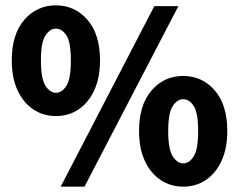

<svg xmlns="http://www.w3.org/2000/svg" viewBox="-20 -686 894 718"><path d="M189 -252Q142 -252 104.5 -277Q67 -302 45.5 -348.5Q24 -395 24 -460Q24 -558 71 -612Q118 -666 189 -666Q260 -666 307 -612Q354 -558 354 -460Q354 -395 332.5 -348.5Q311 -302 274 -277Q237 -252 189 -252ZM189 -339Q212 -339 228.5 -365.5Q245 -392 245 -460Q245 -528 228.5 -553.5Q212 -579 189 -579Q167 -579 150 -553.5Q133 -528 133 -460Q133 -392 150 -365.5Q167 -339 189 -339ZM207 12 557 -663H647L296 12ZM665 12Q618 12 580.5 -13Q543 -38 521.5 -84.5Q500 -131 500 -196Q500 -294 547 -348Q594 -402 665 -402Q736 -402 783 -348Q830 -294 830 -196Q830 -131 808.5 -84.5Q787 -38 750 -13Q713 12 665 12ZM665 -75Q688 -75 704.5 -101.5Q721 -128 721 -196Q721 -264 704.5 -289.5Q688 -315 665 -315Q643 -315 626 -289.5Q609 -264 609 -196Q609 -128 626 -101.5Q643 -75 665 -75Z"/></svg>

Font: Mada ExtraBold
Style: Regular
Weight: 800
Designer: Khaled Hosny
Version: Version 1.5